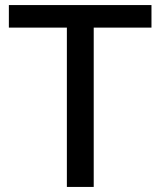

<svg xmlns="http://www.w3.org/2000/svg" viewBox="-20 -738 633 758"><path d="M578 -629H350V0H244V-629H15V-718H578Z"/></svg>

Font: LatoLatin Medium
Style: Regular
Weight: 500
Designer: Lukasz Dziedzic with Adam Twardoch and Botio Nikoltchev
Foundry: tyPoland Lukasz Dziedzic
Version: Version 2.015; 2015-08-06; http://www.latofonts.com/